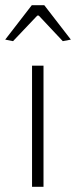

<svg xmlns="http://www.w3.org/2000/svg" viewBox="-33 -717 292 737"><path d="M-13 -565 89 -697H137L239 -565L208 -559L116 -657H110L17 -559ZM90 -465H134V0H90Z"/></svg>

Font: Athiti Light
Style: Regular
Weight: 300
Designer: CadsonDemak Team
Foundry: CadsonDemak
Version: Version 1.032